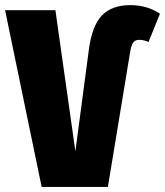

<svg xmlns="http://www.w3.org/2000/svg" viewBox="-40 -736 650 756"><path d="M124 0 -20 -695.8H178.2L256.8 -140.1L310.1 -542Q322.8 -636.2 362.1 -676Q401.4 -715.8 473.1 -715.8Q539.1 -715.8 589.8 -682.1L544.9 -570.8Q526.4 -579.1 507.8 -579.1Q492.2 -579.1 484.4 -568.4Q476.6 -557.6 472.2 -529.8L384.8 0Z"/></svg>

Font: Fira Sans Compressed Heavy
Style: Regular
Weight: 900
Width: 1
Designer: Carrois Corporate & Edenspiekermann AG
Foundry: Carrois Corporate GbR & Edenspiekermann AG
Version: Version 4.203;PS 004.203;hotconv 1.0.88;makeotf.lib2.5.64775